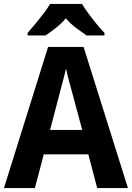

<svg xmlns="http://www.w3.org/2000/svg" viewBox="-20 -954 669 974"><path d="M473 0 428 -171H202L157 0H0L224 -716H404L629 0ZM349 -474Q341 -503 331 -540Q321 -577 315 -606Q311 -588 304 -561.5Q297 -535 290.5 -511Q284 -487 281 -474L234 -295H397ZM396 -934Q409 -912 428.5 -885.5Q448 -859 469.5 -833Q491 -807 510 -787V-774H419Q396 -790 367 -811.5Q338 -833 314 -861Q290 -833 261.5 -811Q233 -789 211 -774H120V-787Q137 -806 159 -832.5Q181 -859 201.5 -886Q222 -913 234 -934Z"/></svg>

Font: Noto Sans Gujarati SemiCondensed
Style: Bold
Weight: 700
Width: 4
Designer: Jelle Bosma - Monotype Design Team, Universal Thirst
Foundry: Monotype Imaging Inc.
Version: Version 2.106; ttfautohint (v1.8.4.7-5d5b)